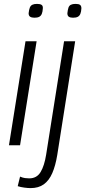

<svg xmlns="http://www.w3.org/2000/svg" viewBox="-20 -746 438 986"><path d="M26 0 111 -534H168L83 0ZM170 -726Q186 -726 193.5 -721Q201 -716 200 -703Q199 -685 194.5 -674.5Q190 -664 181 -659.5Q172 -655 157 -655Q143 -655 135 -660Q127 -665 127 -678Q129 -696 133 -706.5Q137 -717 146 -721.5Q155 -726 170 -726ZM368 -726Q384 -726 391 -721Q398 -716 398 -703Q397 -685 392.5 -674.5Q388 -664 379 -659.5Q370 -655 355 -655Q341 -655 333.5 -660Q326 -665 326 -678Q328 -696 331.5 -706.5Q335 -717 344 -721.5Q353 -726 368 -726ZM366 -534 274 50Q265 105 248.5 143Q232 181 205 200.5Q178 220 137 220Q124 220 105 217.5Q86 215 71 210L83 161Q97 167 108.5 168.5Q120 170 130 170Q169 170 188.5 137.5Q208 105 217 48L309 -534Z"/></svg>

Font: Georama Light
Style: Italic
Weight: 300
Italic angle: -9°
Designer: Jean-Baptiste Levee
Foundry: Production Type
Version: Version 1.001